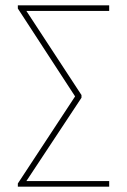

<svg xmlns="http://www.w3.org/2000/svg" viewBox="-20 -701 477 721"><path d="M390 -681V-660H79L286 -344V-334L79 -21H390V0H47V-12L262 -339L47 -669V-681Z"/></svg>

Font: Fira Sans Condensed Thin
Style: Regular
Weight: 250
Width: 3
Designer: Carrois Corporate & Edenspiekermann AG
Foundry: Carrois Corporate GbR & Edenspiekermann AG
Version: Version 4.203